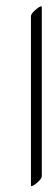

<svg xmlns="http://www.w3.org/2000/svg" viewBox="-20 -565 155 621"><path d="M115.2 4.9Q115.2 13.2 98.9 26.9Q82.5 40.5 80.1 35.6V-512.7Q80.1 -521 96.2 -534.4Q112.3 -547.9 115.2 -543.5Z"/></svg>

Font: ML-NILA02
Style: Regular
Weight: 400
Version: Version ML-NILA02 1.0